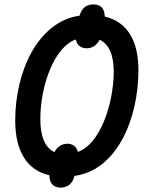

<svg xmlns="http://www.w3.org/2000/svg" viewBox="-20 -792 665 871"><path d="M254 59C289 59 309 40 318 6C508 -19 608 -249 608 -474C608 -608 557 -693 455 -717C455 -752 437 -772 405 -772C369 -772 350 -753 341 -721C152 -694 49 -468 49 -245C49 -108 101 -20 204 3C204 37 221 59 254 59ZM333 -103C328 -127 309 -140 286 -140C261 -140 240 -127 227 -102C183 -122 162 -177 163 -255C164 -410 229 -581 324 -613C329 -585 349 -573 373 -573C398 -573 419 -586 432 -612C475 -591 496 -543 496 -465C495 -317 432 -136 333 -103Z"/></svg>

Font: Noto Sans Display SemiCondensed Medium
Style: Italic
Weight: 500
Width: 4
Italic angle: -12°
Designer: Monotype Design Team
Foundry: Monotype Imaging Inc.
Version: Version 1.900